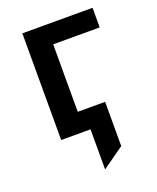

<svg xmlns="http://www.w3.org/2000/svg" viewBox="-129 -573 685 837"><g transform="rotate(-20 213.5 -154.5)"><path d="M212.8 185.8V0H131.6V-91H313.6V114.2ZM76.6 0V-495H402.3V-404H186.6V0Z"/></g></svg>

Font: Geologica-Sharp
Style: Regular
Weight: 100
Designer: Sindre Bremnes, Frode Helland
Foundry: Monokrom Skriftforlag AS
Version: Version 1.010;gftools[0.9.28]